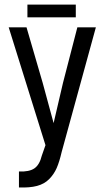

<svg xmlns="http://www.w3.org/2000/svg" viewBox="-20 -820 457 841"><path d="M399.9 -700.2 250 -153.8Q240.2 -111.3 228.3 -84Q216.3 -56.6 195.3 -35.4Q174.3 -14.2 142.1 -5.6Q109.9 2.9 63 1V-68.8Q107.9 -66.9 130.6 -82.5Q153.3 -98.1 163.1 -138.2L179.2 -184.1L18.1 -700.2H96.2L167 -457L214.8 -280.8L255.9 -457L318.8 -700.2ZM100.1 -799.8H312V-744.1H100.1Z"/></svg>

Font: Bebas Neue Regular
Style: Regular
Weight: 400
Designer: Ryoichi Tsunekawa
Foundry: Ryoichi Tsunekawa
Version: Version 001.003